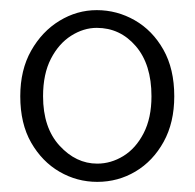

<svg xmlns="http://www.w3.org/2000/svg" viewBox="-20 -722 384 379"><path d="M171 -702Q132 -702 97.5 -681Q63 -660 41.5 -622Q20 -584 20 -532Q20 -478 41.5 -440.5Q63 -403 97.5 -383Q132 -363 172 -363Q213 -363 247.5 -383.5Q282 -404 303 -442Q324 -480 324 -532Q324 -586 302.5 -624Q281 -662 246 -682Q211 -702 171 -702ZM171 -667Q217 -667 248 -631Q279 -595 279 -532Q279 -489 263.5 -459Q248 -429 223.5 -414Q199 -399 172 -399Q130 -399 97.5 -434.5Q65 -470 65 -532Q65 -576 80.5 -606Q96 -636 120.5 -651.5Q145 -667 171 -667Z"/></svg>

Font: Catamaran Thin Thin
Style: Regular
Weight: 250
Version: Version 2.000